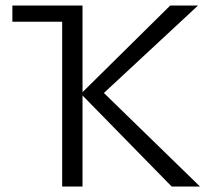

<svg xmlns="http://www.w3.org/2000/svg" viewBox="-20 -678 776 698"><path d="M25 -599V-658H254V-599ZM604 0 274 -337 599 -658H700L333 -317V-364L707 0ZM206 0V-658H280V0Z"/></svg>

Font: Ysabeau Office
Style: Regular
Weight: 400
Designer: Christian Thalmann (Catharsis Fonts)
Version: Version 2.001;gftools[0.9.30]; featfreeze: tnum,lnum,ss02